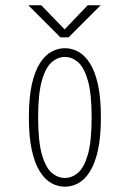

<svg xmlns="http://www.w3.org/2000/svg" viewBox="-20 -694 490 725"><path d="M225 11Q199 11 174.5 -2.2Q150 -15.5 130.8 -45.8Q111.5 -76 100.2 -126.5Q89 -177 89 -251Q89 -325 100.2 -375.2Q111.5 -425.5 130.8 -455.5Q150 -485.5 174.5 -498.8Q199 -512 225 -512Q251.5 -512 275.8 -498.8Q300 -485.5 319.2 -455.5Q338.5 -425.5 349.8 -375.2Q361 -325 361 -251Q361 -177 349.8 -126.5Q338.5 -76 319.2 -45.8Q300 -15.5 275.8 -2.2Q251.5 11 225 11ZM225 -22Q251 -22 274 -41Q297 -60 311.5 -109.5Q326 -159 326 -251Q326 -341.5 311.5 -391Q297 -440.5 274 -459.8Q251 -479 225 -479Q199 -479 176 -459.8Q153 -440.5 138.5 -391Q124 -341.5 124 -251Q124 -159 138.5 -109.5Q153 -60 176 -41Q199 -22 225 -22ZM360 -674 239 -553H208L87 -674H136L224 -583L311 -674Z"/></svg>

Font: League Mono Thin Condensed
Style: Regular
Weight: 100
Width: 1
Designer: Tyler Finck
Foundry: The League of Moveable Type / Tyler Finck
Version: Version 2.300;RELEASE